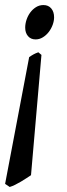

<svg xmlns="http://www.w3.org/2000/svg" viewBox="-45 -474 265 756"><path d="M54.2 -365.2Q54.2 -379.9 59.3 -395.8Q64.5 -411.6 74 -424.6Q83.5 -437.5 96.7 -445.8Q109.9 -454.1 126 -454.1Q145.5 -454.1 156.7 -440.9Q168 -427.7 168 -405.8Q168 -391.6 162.4 -376.2Q156.7 -360.8 147 -348.1Q137.2 -335.4 123.8 -327.1Q110.4 -318.8 95.2 -318.8Q76.2 -318.8 65.2 -331.8Q54.2 -344.7 54.2 -365.2ZM77.1 215.8Q69.8 220.7 59.3 227.5Q48.8 234.4 37.4 241.2Q25.9 248 14.4 253.7Q2.9 259.3 -6.8 262.2L-24.9 250L69.8 -249Q79.6 -255.9 87.2 -260Q94.7 -264.2 106 -268.1L118.2 -257.8Z"/></svg>

Font: Gentium
Style: Italic
Weight: 400
Italic angle: -7°
Designer: J. Victor Gaultney
Version: Version 1.02; 2005; OFL release